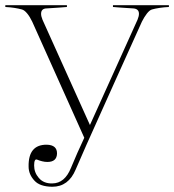

<svg xmlns="http://www.w3.org/2000/svg" viewBox="-30 -526 661 729"><path d="M92.3 -443.8Q83.5 -462.4 73 -475.1Q62.5 -487.8 52.7 -490.2Q40 -493.7 24.4 -496.1Q8.8 -498.5 -9.8 -499.5V-506.3H224.1V-499.5Q217.8 -499 209 -498.3Q200.2 -497.6 193.4 -497.1Q182.6 -496.1 170.7 -495.6Q158.7 -495.1 147.5 -494.1Q126 -493.7 126 -473.6Q126 -464.4 131.3 -451.2Q177.2 -349.6 221.4 -251.2Q265.6 -152.8 311.5 -51.3Q356 -149.4 401.9 -251.2Q447.8 -353 492.2 -451.2Q497.6 -464.4 497.6 -473.6Q497.6 -492.7 475.6 -494.1Q463.4 -495.1 452.1 -495.6Q440.9 -496.1 429.7 -497.1Q422.9 -497.6 413.8 -498.3Q404.8 -499 398.9 -499.5V-506.3H611.3V-499.5Q592.3 -498.5 576.2 -496.1Q560.1 -493.7 547.4 -490.2Q538.1 -487.8 527.8 -474.6Q517.6 -461.4 508.8 -443.8Q457 -329.1 403.3 -210Q349.6 -90.8 298.3 23.9Q285.2 52.7 257.3 117.7Q230 183.1 168.5 183.1Q121.6 182.6 101.1 160.2Q78.6 136.2 78.6 106.4Q77.1 22.9 147.5 23.4Q187 24.4 186.5 57.1Q185.5 88.9 149.9 88.9Q140.1 88.9 130.1 86.4Q120.1 84 110.8 80.1Q99.6 75.7 99.6 102.5Q99.6 128.9 117.2 149.4Q135.7 171.4 168.9 170.4Q215.8 169.9 239.3 111.8Q251.5 82.5 263.9 54.2Q276.4 25.9 290 -2.9Z"/></svg>

Font: Tartlers End
Style: Regular
Weight: 200
Designer: Peter Wiegel
Foundry: Peter Wiegel
Version: Version 1.000 2013 initial release